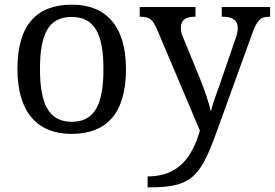

<svg xmlns="http://www.w3.org/2000/svg" viewBox="-20 -566 1182 826"><path d="M287 10C441 10 522 -81 522 -269C522 -456 434 -546 290 -546C135 -546 55 -456 55 -269C55 -81 143 10 287 10ZM615 240H624C801 240 841 198 911 4L1063 -416C1086 -480 1100 -494 1139 -494H1142V-536H934V-494H937C981 -494 1003 -479 1003 -445C1003 -434 1000 -418 994 -402L927 -207C913 -167 896 -124 887 -86C881 -119 858 -185 839 -231L766 -409C760 -424 758 -435 758 -446C758 -479 778 -494 818 -494H821V-536H581V-494H584C623 -494 637 -482 655 -441L840 -4C807 108 750 193 615 193ZM289 -42C189 -42 152 -120 152 -269C152 -418 188 -493 288 -493C388 -493 425 -418 425 -269C425 -120 389 -42 289 -42Z"/></svg>

Font: Noto Serif Thai
Style: Regular
Weight: 400
Designer: Monotype Design Team
Foundry: Monotype Imaging Inc.
Version: Version 1.901